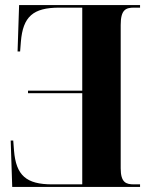

<svg xmlns="http://www.w3.org/2000/svg" viewBox="-20 -734 590 754"><path d="M530 0V-10H506C475 -10 454 -17 454 -73V-636C454 -696 474 -704 506 -704H530V-714H55L49 -532H59L62 -570C70 -669 110 -704 213 -704H303V-378H90V-368H303V-10H185C83 -10 43 -45 35 -143L32 -182H22L28 0Z"/></svg>

Font: Noto Serif Display ExtraCondensed ExtraBold
Style: Regular
Weight: 800
Width: 2
Designer: Monotype Design Team
Foundry: Monotype Imaging Inc.
Version: Version 2.009